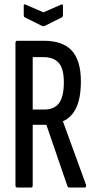

<svg xmlns="http://www.w3.org/2000/svg" viewBox="-20 -837 423 857"><path d="M57 0Q49 0 49 -10V-645Q49 -655 57 -655H175Q261 -655 301 -610.5Q341 -566 341 -474Q341 -399 320 -355.5Q299 -312 261 -296V-295L364 -12Q366 0 357 0H290Q284 0 281 -6L187 -280H126V-10Q126 0 119 0ZM126 -348H176Q224 -348 244.5 -378Q265 -408 265 -469Q265 -530 242.5 -556Q220 -582 174 -582H126ZM168 -721 90 -760Q86 -763 86 -770V-813Q86 -820 95 -816L174 -782L252 -816Q261 -819 261 -813V-770Q261 -763 257 -760L179 -721Q174 -719 168 -721Z"/></svg>

Font: Sofia Sans Extra Condensed Medium
Style: Regular
Weight: 500
Version: Version 4.100